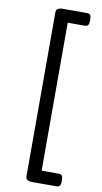

<svg xmlns="http://www.w3.org/2000/svg" viewBox="-115 -1071 634 1196"><g transform="rotate(10 201.5 -473.0)"><path d="M361 -981Q361 -959 355 -950Q349 -941 334 -941H226V-5H334Q349 -5 355 3.5Q361 12 361 35Q361 57 355 66Q349 75 334 75H183Q139 75 139 48V-993Q139 -1021 183 -1021H334Q349 -1021 355 -1012.5Q361 -1004 361 -981Z"/></g></svg>

Font: Playwrite HU
Style: Regular
Weight: 400
Designer: Veronika Burian, José Scaglione
Foundry: TypeTogether
Version: Version 1.002